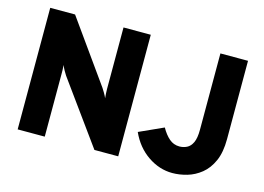

<svg xmlns="http://www.w3.org/2000/svg" viewBox="-95 -878 1469 1068"><g transform="rotate(15 639.5 -344.0)"><path d="M73 0V-700H216L469 -345Q473.5 -338.5 483.5 -321.5Q493.5 -304.5 498 -293Q496.5 -303 495.8 -320.8Q495 -338.5 495 -346V-700H652V0H515L256 -358Q251 -365 241.2 -382.5Q231.5 -400 226 -412Q228.5 -398.5 228.8 -383.2Q229 -368 229 -358V0ZM966 12Q891 12 824.5 -33.5Q758 -79 722 -159L861 -222Q882 -184.5 907.2 -162.8Q932.5 -141 966 -141Q988.5 -141 1008.5 -150.8Q1028.5 -160.5 1040.8 -186.2Q1053 -212 1053 -260V-700H1212V-249Q1212 -173 1189.5 -122.5Q1167 -72 1130.2 -42.5Q1093.5 -13 1050.5 -0.5Q1007.5 12 966 12Z"/></g></svg>

Font: Overpass Black
Style: Regular
Weight: 900
Designer: Delve Withrington, Dave Bailey, Thomas Jockin
Foundry: Delve Fonts LLC
Version: Version 4.000; ttfautohint (v1.8.3)